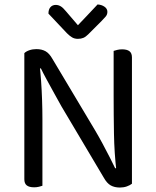

<svg xmlns="http://www.w3.org/2000/svg" viewBox="-20 -834 700 860"><path d="M89 -539 157 -545Q161 -514 164 -472Q167 -430 168.5 -385.5Q170 -341 170 -301V-2Q165 0 154.5 2.5Q144 5 133 5Q111 5 100 -3.5Q89 -12 89 -31ZM571 -69 502 -63Q492 -147 490.5 -234.5Q489 -322 489 -404V-606Q495 -608 505 -610.5Q515 -613 527 -613Q549 -613 560 -604.5Q571 -596 571 -577ZM571 -99V-103V-11Q562 -4 548 1Q534 6 517 6Q493 6 476 -3.5Q459 -13 445 -38L255 -358Q240 -385 222 -417.5Q204 -450 188 -479.5Q172 -509 163 -528L89 -509V-596Q97 -604 111.5 -609Q126 -614 143 -614Q167 -614 184 -604.5Q201 -595 215 -570L406 -250Q422 -223 439.5 -190.5Q457 -158 472 -128.5Q487 -99 496 -80ZM329 -721Q346 -739 369 -763Q392 -787 417 -814Q435 -813 448 -804Q461 -795 461 -781Q461 -769 453.5 -760Q446 -751 435 -740L375 -680Q364 -669 353.5 -664.5Q343 -660 329 -660Q314 -660 303 -666.5Q292 -673 280 -685L197 -773Q197 -792 206 -802Q215 -812 230 -812Q241 -812 251.5 -806Q262 -800 275 -784Z"/></svg>

Font: Baloo Bhaijaan 2
Style: Regular
Weight: 400
Designer: Sanskriti Dholi, Noopur Datye and Ek Type
Foundry: Ek Type
Version: Version 1.701